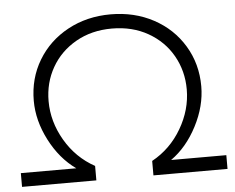

<svg xmlns="http://www.w3.org/2000/svg" viewBox="-51 -762 1005 821"><g transform="rotate(-5 452.0 -351.0)"><path d="M749 -354Q749 -433 712 -498.5Q675 -564 607.5 -602.5Q540 -641 452 -641Q365 -641 297.5 -602.5Q230 -564 193 -499Q156 -434 156 -355Q156 -267 203 -186.5Q250 -106 330 -62V0H11V-59H249Q180 -108 136.5 -192.5Q93 -277 93 -362Q93 -458 139.5 -535.5Q186 -613 268 -657.5Q350 -702 452 -702Q554 -702 636 -658Q718 -614 765 -536Q812 -458 812 -362Q812 -277 768 -192Q724 -107 656 -59H893V0H575V-62Q655 -106 702 -186.5Q749 -267 749 -354Z"/></g></svg>

Font: Gontserrat Light
Style: Regular
Weight: 300
Designer: Julieta Ulanovsky
Foundry: Julieta Ulanovsky
Version: Version 6.001